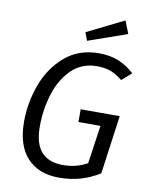

<svg xmlns="http://www.w3.org/2000/svg" viewBox="-98 -973 819 1056"><g transform="rotate(10 311.5 -445.5)"><path d="M603 -623 549 -576Q514 -604 482 -616Q450 -628 406 -628Q320 -628 263 -571Q206 -514 179.5 -427Q153 -340 153 -248Q153 -151 194 -105.5Q235 -60 315 -60Q389 -60 450 -94L481 -308H358V-379H576L531 -52Q480 -20 425 -4Q370 12 304 12Q191 12 127 -57Q63 -126 63 -259Q63 -365 100.5 -466.5Q138 -568 215 -634Q292 -700 405 -700Q467 -700 514.5 -680.5Q562 -661 603 -623ZM544 -832 327 -756 310 -801 516 -903Z"/></g></svg>

Font: Fira Sans Book
Style: Italic
Weight: 350
Italic angle: -8°
Designer: bBox Type GmbH & Carrois Corporate GbR & Edenspiekermann AG
Foundry: bBox Type GmbH & Carrois Corporate GbR & Edenspiekermann AG
Version: Version 4.301